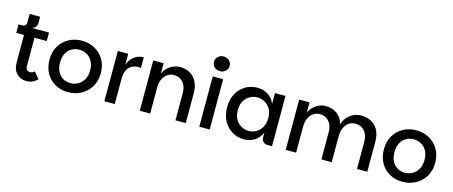

<svg xmlns="http://www.w3.org/2000/svg" viewBox="-47 -1405 4799 2032"><g transform="rotate(15 2352.5 -389.0)"><path d="M260 7Q197 7 155 -36Q113 -79 113 -153V-458H28V-551H362V-458H228V-146Q228 -118 242.5 -106Q257 -94 274 -94Q289 -94 301 -99Q313 -104 324 -115L383 -44Q355 -17 326 -5Q297 7 260 7ZM69 -508V-551Q90 -551 101.5 -563Q113 -575 113 -596V-688H228V-615Q228 -601 221 -587.5Q214 -574 201.5 -564.5Q189 -555 174 -551Z M717 7Q639 7 576.5 -28Q514 -63 477.5 -127Q441 -191 441 -276Q441 -362 478.5 -425Q516 -488 580 -523Q644 -558 722 -558Q801 -558 864.5 -523Q928 -488 965.5 -425Q1003 -362 1003 -276Q1003 -191 964.5 -127Q926 -63 861 -28Q796 7 717 7ZM717 -92Q760 -92 798.5 -112.5Q837 -133 861.5 -174Q886 -215 886 -276Q886 -338 862 -378.5Q838 -419 800.5 -439Q763 -459 720 -459Q677 -459 640 -439Q603 -419 580 -378.5Q557 -338 557 -276Q557 -215 579 -174Q601 -133 637.5 -112.5Q674 -92 717 -92Z M1116 0V-551H1230V0ZM1197 -278 1230 -430Q1250 -489 1295.5 -523.5Q1341 -558 1399 -558V-440Q1391 -442 1383.5 -442.5Q1376 -443 1368 -443Q1327 -443 1296 -424.5Q1265 -406 1247.5 -369.5Q1230 -333 1230 -278Z M1504 0V-551H1618V-436Q1631 -471 1659 -498.5Q1687 -526 1723.5 -542Q1760 -558 1797 -558Q1860 -558 1907.5 -530.5Q1955 -503 1981.5 -451Q2008 -399 2008 -325V0H1895V-298Q1895 -373 1857 -416Q1819 -459 1757 -459Q1717 -459 1685.5 -437Q1654 -415 1636 -376.5Q1618 -338 1618 -288V0Z M2156 0V-551H2270V0ZM2214 -624Q2178 -624 2153 -647Q2128 -670 2128 -704Q2128 -738 2153 -761.5Q2178 -785 2214 -785Q2249 -785 2274.5 -761.5Q2300 -738 2300 -704Q2300 -670 2274.5 -647Q2249 -624 2214 -624Z M2645 7Q2573 7 2514.5 -28.5Q2456 -64 2421.5 -127.5Q2387 -191 2387 -276Q2387 -361 2421.5 -424.5Q2456 -488 2514.5 -523Q2573 -558 2645 -558Q2713 -558 2764 -524.5Q2815 -491 2838 -432V-551H2953V0H2902Q2874 0 2856 -18Q2838 -36 2838 -64V-120Q2815 -61 2764 -27Q2713 7 2645 7ZM2671 -92Q2714 -92 2752 -113Q2790 -134 2814 -175.5Q2838 -217 2838 -276Q2838 -336 2814 -376.5Q2790 -417 2752 -438Q2714 -459 2671 -459Q2629 -459 2590.5 -438Q2552 -417 2528 -376.5Q2504 -336 2504 -276Q2504 -217 2528 -175.5Q2552 -134 2590.5 -113Q2629 -92 2671 -92Z M3103 0V-551H3217V-436Q3230 -471 3257.5 -498.5Q3285 -526 3320.5 -542Q3356 -558 3391 -558Q3469 -558 3522 -517Q3575 -476 3588 -408Q3600 -451 3628 -484.5Q3656 -518 3695.5 -538Q3735 -558 3781 -558Q3878 -558 3937.5 -498.5Q3997 -439 3997 -323V0H3884V-296Q3884 -372 3846 -415.5Q3808 -459 3746 -459Q3683 -459 3645 -410Q3607 -361 3607 -286V0H3494V-296Q3494 -372 3456 -415.5Q3418 -459 3356 -459Q3314 -459 3283 -436.5Q3252 -414 3234.5 -375Q3217 -336 3217 -286V0Z M4381 7Q4303 7 4240.5 -28Q4178 -63 4141.5 -127Q4105 -191 4105 -276Q4105 -362 4142.5 -425Q4180 -488 4244 -523Q4308 -558 4386 -558Q4465 -558 4528.5 -523Q4592 -488 4629.5 -425Q4667 -362 4667 -276Q4667 -191 4628.5 -127Q4590 -63 4525 -28Q4460 7 4381 7ZM4381 -92Q4424 -92 4462.5 -112.5Q4501 -133 4525.5 -174Q4550 -215 4550 -276Q4550 -338 4526 -378.5Q4502 -419 4464.5 -439Q4427 -459 4384 -459Q4341 -459 4304 -439Q4267 -419 4244 -378.5Q4221 -338 4221 -276Q4221 -215 4243 -174Q4265 -133 4301.5 -112.5Q4338 -92 4381 -92Z"/></g></svg>

Font: Parkinsans Medium
Style: Regular
Weight: 500
Designer: Red Stone, Indian Type Foundry
Foundry: Indian Type Foundry
Version: Version 1.000